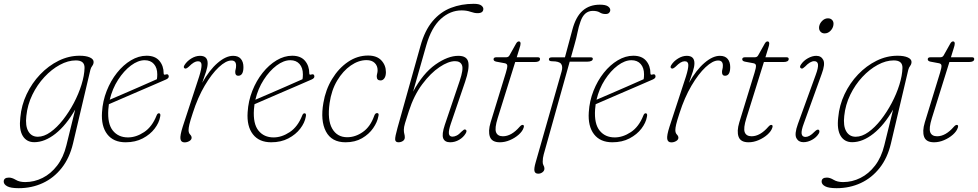

<svg xmlns="http://www.w3.org/2000/svg" viewBox="-78 -738 5125 1006"><path d="M304.5 14Q286.5 90 245.2 142.2Q204 194.5 146.2 221.2Q88.5 248 20 248Q-22 248 -40.2 238Q-58.5 228 -58.5 213.5Q-58.5 192.5 -31 192.5Q-15 192.5 4.5 204.2Q24 216 54 216Q101.5 216 145 194.2Q188.5 172.5 221.5 129.5Q254.5 86.5 270 23L316 -164Q269 -82 212.8 -37.5Q156.5 7 101.5 7Q61 7 41 -26.2Q21 -59.5 28.5 -122.5Q34 -186 61.5 -244.2Q89 -302.5 132.5 -348Q176 -393.5 229.2 -419.8Q282.5 -446 339 -446Q373 -446 392.5 -437.2Q412 -428.5 412.5 -414Q412.5 -402 405.5 -393Q398.5 -384 395.5 -372ZM60 -130.5Q54 -78 70.5 -49.8Q87 -21.5 120 -21.5Q152.5 -21.5 186.5 -45.8Q220.5 -70 252 -110.2Q283.5 -150.5 308.8 -198.2Q334 -246 349 -294.2Q364 -342.5 365 -382Q366 -421.5 319.5 -421.5Q278.5 -421.5 235.5 -398.2Q192.5 -375 154.8 -334.5Q117 -294 91.5 -241.5Q66 -189 60 -130.5Z M761 -125.5Q755.5 -94.5 732.2 -64Q709 -33.5 670.2 -13Q631.5 7.5 580 7.5Q516.5 7.5 484 -34.5Q451.5 -76.5 456.5 -150Q460 -208.5 481 -261.8Q502 -315 535 -356.5Q568 -398 608.2 -422Q648.5 -446 690 -446Q734.5 -446 757 -419.5Q779.5 -393 779.5 -353.5Q779.5 -344 789.5 -347.5Q804.5 -352.5 806 -339.5Q808 -329 793 -322Q759 -307 714.8 -288Q670.5 -269 626 -249.8Q581.5 -230.5 545.5 -215Q509.5 -199.5 492.5 -192Q490.5 -178 489.5 -164Q484.5 -89.5 513.2 -53.8Q542 -18 592.5 -18Q635 -18 677 -45.8Q719 -73.5 742.5 -133Q747 -144.5 754.5 -144.5Q765.5 -144.5 761 -125.5ZM680 -422.5Q645.5 -422.5 608.2 -394.8Q571 -367 540.8 -320Q510.5 -273 497 -215.5Q521.5 -226 564.5 -244.5Q607.5 -263 656 -284.2Q704.5 -305.5 744 -323Q746 -333 746 -348.5Q746 -382.5 728.5 -402.5Q711 -422.5 680 -422.5Z M890 -379.5Q880.5 -384.5 889 -397.5Q901.5 -417.5 924.2 -431.5Q947 -445.5 970 -445.5Q1010 -445.5 1010 -406.5Q1010 -388.5 1001.8 -362.8Q993.5 -337 981.5 -304Q1019 -371 1062.2 -408.2Q1105.5 -445.5 1143.5 -445.5Q1170.5 -445.5 1184 -429.5Q1197.5 -413.5 1197.5 -386.5Q1197.5 -341 1170 -341Q1154.5 -341 1154.5 -360.5Q1154.5 -368 1156.8 -375.5Q1159 -383 1159 -394.5Q1159 -421 1134.5 -421Q1106 -421 1068.5 -386Q1031 -351 994.5 -289Q958 -227 932 -145.5Q918.5 -104.5 914.2 -86Q910 -67.5 910 -56.5Q910 -41.5 918 -33.2Q926 -25 926 -16.5Q926 -6 914.2 1Q902.5 8 889 8Q870.5 8 867.5 -9.8Q864.5 -27.5 879.5 -74.5L965.5 -337Q978.5 -378.5 978 -397.8Q977.5 -417 959 -417Q949 -417 937.8 -410.5Q926.5 -404 910.5 -388Q896.5 -375.5 890 -379.5Z M1524 -125.5Q1518.5 -94.5 1495.2 -64Q1472 -33.5 1433.2 -13Q1394.5 7.5 1343 7.5Q1279.5 7.5 1247 -34.5Q1214.5 -76.5 1219.5 -150Q1223 -208.5 1244 -261.8Q1265 -315 1298 -356.5Q1331 -398 1371.2 -422Q1411.5 -446 1453 -446Q1497.5 -446 1520 -419.5Q1542.5 -393 1542.5 -353.5Q1542.5 -344 1552.5 -347.5Q1567.5 -352.5 1569 -339.5Q1571 -329 1556 -322Q1522 -307 1477.8 -288Q1433.5 -269 1389 -249.8Q1344.5 -230.5 1308.5 -215Q1272.5 -199.5 1255.5 -192Q1253.5 -178 1252.5 -164Q1247.5 -89.5 1276.2 -53.8Q1305 -18 1355.5 -18Q1398 -18 1440 -45.8Q1482 -73.5 1505.5 -133Q1510 -144.5 1517.5 -144.5Q1528.5 -144.5 1524 -125.5ZM1443 -422.5Q1408.5 -422.5 1371.2 -394.8Q1334 -367 1303.8 -320Q1273.5 -273 1260 -215.5Q1284.5 -226 1327.5 -244.5Q1370.5 -263 1419 -284.2Q1467.5 -305.5 1507 -323Q1509 -333 1509 -348.5Q1509 -382.5 1491.5 -402.5Q1474 -422.5 1443 -422.5Z M1842.5 -423Q1801 -423 1760 -394.8Q1719 -366.5 1688.8 -316Q1658.5 -265.5 1649 -198Q1636.5 -109.5 1662.5 -64.2Q1688.5 -19 1741 -19Q1784 -19 1823.2 -46.5Q1862.5 -74 1882.5 -130.5Q1887.5 -145.5 1897.5 -145.5Q1909.5 -145.5 1904.5 -128.5Q1899 -98 1877.2 -66.5Q1855.5 -35 1819 -13.8Q1782.5 7.5 1732.5 7.5Q1659.5 7.5 1629.8 -49Q1600 -105.5 1616.5 -199.5Q1628 -268 1662 -324Q1696 -380 1745 -413.5Q1794 -447 1850.5 -447Q1896.5 -447 1920.2 -421.5Q1944 -396 1944 -360Q1944 -339.5 1936 -328Q1928 -316.5 1916 -316.5Q1896 -316.5 1896 -337.5Q1896 -344.5 1898.2 -352.5Q1900.5 -360.5 1900.5 -370Q1900.5 -393.5 1885.2 -408.2Q1870 -423 1842.5 -423Z M2064 -155Q2050.5 -113.5 2044.2 -92.5Q2038 -71.5 2038 -58.5Q2038 -44.5 2040.5 -36.5Q2043 -28.5 2043 -18Q2043 -6 2032.8 0.8Q2022.5 7.5 2010 7.5Q1993.5 7.5 1992.5 -6.8Q1991.5 -21 2005 -69L2125 -497Q2147.5 -578.5 2188.5 -627Q2229.5 -675.5 2284.5 -696.8Q2339.5 -718 2404 -718Q2432.5 -718 2443.5 -709.5Q2454.5 -701 2454.5 -691.5Q2454.5 -669 2424 -669Q2408 -669 2387.5 -676.2Q2367 -683.5 2340.5 -683.5Q2281 -683.5 2231.8 -639Q2182.5 -594.5 2155.5 -500.5L2086.5 -258Q2138.5 -354 2203.5 -399.8Q2268.5 -445.5 2323.5 -445.5Q2369.5 -445.5 2375.8 -411.2Q2382 -377 2359 -309.5L2284.5 -91Q2272 -54.5 2274 -38.2Q2276 -22 2293 -22Q2303 -22 2314.8 -27.8Q2326.5 -33.5 2341 -49Q2347.5 -55 2352.2 -58.2Q2357 -61.5 2362 -58.5Q2370.5 -53.5 2362 -39Q2350 -18.5 2327.8 -5.5Q2305.5 7.5 2280.5 7.5Q2252.5 7.5 2244.2 -13.2Q2236 -34 2252.5 -83.5L2330.5 -314Q2351 -374.5 2342.8 -396Q2334.5 -417.5 2306 -417.5Q2271.5 -417.5 2225 -386.5Q2178.5 -355.5 2134.5 -296.8Q2090.5 -238 2064 -155Z M2567.5 -406.5 2522 -415Q2508 -418 2508 -427.5Q2508 -438 2523 -438H2574.5Q2586 -438 2591.5 -448L2626 -509.5Q2632.5 -521 2640.5 -521Q2649.5 -521 2649.5 -509.5Q2649.5 -505.5 2648 -498.8Q2646.5 -492 2643.5 -483.5L2629.5 -438H2739.5Q2751.5 -438 2751.5 -429Q2751.5 -413 2723.5 -413H2621.5L2529.5 -118.5Q2513 -65.5 2521.2 -44.8Q2529.5 -24 2557 -24Q2601.5 -24 2644.5 -73.5Q2654.5 -85 2662 -83.5Q2670 -81.5 2665.5 -68.5Q2659.5 -50 2639.8 -32.5Q2620 -15 2593.8 -3.8Q2567.5 7.5 2541 7.5Q2499.5 7.5 2489 -21.2Q2478.5 -50 2492.5 -96.5L2572.5 -357Q2580.5 -383 2580 -393.5Q2579.5 -404 2567.5 -406.5Z M2798 -427Q2798 -437.5 2813.5 -437.5H2882L2921 -582.5Q2939 -650.5 2974.8 -682Q3010.5 -713.5 3065 -713.5Q3094.5 -713.5 3107 -705Q3119.5 -696.5 3119.5 -685.5Q3119.5 -677 3113.5 -670.8Q3107.5 -664.5 3094.5 -664.5Q3077.5 -664.5 3064.5 -672.8Q3051.5 -681 3028 -681Q2982.5 -681 2963.5 -625Q2954 -599 2948 -568.5Q2942 -538 2932.5 -505.5L2913.5 -437.5H3018Q3028 -437.5 3028 -430Q3028 -422.5 3020.2 -418.8Q3012.5 -415 3000.5 -415H2907L2771 70.5Q2765.5 90 2765.5 110Q2765.5 122 2770 129Q2774.5 136 2774.5 145.5Q2774.5 156.5 2764.8 164.2Q2755 172 2742 172Q2726 172 2722.5 158.8Q2719 145.5 2729 111.5L2864.5 -363.5Q2872 -390 2861.8 -403.5Q2851.5 -417 2815 -417Q2798 -417 2798 -427Z M3311.5 -125.5Q3306 -94.5 3282.8 -64Q3259.5 -33.5 3220.8 -13Q3182 7.5 3130.5 7.5Q3067 7.5 3034.5 -34.5Q3002 -76.5 3007 -150Q3010.5 -208.5 3031.5 -261.8Q3052.5 -315 3085.5 -356.5Q3118.5 -398 3158.8 -422Q3199 -446 3240.5 -446Q3285 -446 3307.5 -419.5Q3330 -393 3330 -353.5Q3330 -344 3340 -347.5Q3355 -352.5 3356.5 -339.5Q3358.5 -329 3343.5 -322Q3309.5 -307 3265.2 -288Q3221 -269 3176.5 -249.8Q3132 -230.5 3096 -215Q3060 -199.5 3043 -192Q3041 -178 3040 -164Q3035 -89.5 3063.8 -53.8Q3092.5 -18 3143 -18Q3185.5 -18 3227.5 -45.8Q3269.5 -73.5 3293 -133Q3297.5 -144.5 3305 -144.5Q3316 -144.5 3311.5 -125.5ZM3230.5 -422.5Q3196 -422.5 3158.8 -394.8Q3121.5 -367 3091.2 -320Q3061 -273 3047.5 -215.5Q3072 -226 3115 -244.5Q3158 -263 3206.5 -284.2Q3255 -305.5 3294.5 -323Q3296.5 -333 3296.5 -348.5Q3296.5 -382.5 3279 -402.5Q3261.5 -422.5 3230.5 -422.5Z M3440.5 -379.5Q3431 -384.5 3439.5 -397.5Q3452 -417.5 3474.8 -431.5Q3497.5 -445.5 3520.5 -445.5Q3560.5 -445.5 3560.5 -406.5Q3560.5 -388.5 3552.2 -362.8Q3544 -337 3532 -304Q3569.5 -371 3612.8 -408.2Q3656 -445.5 3694 -445.5Q3721 -445.5 3734.5 -429.5Q3748 -413.5 3748 -386.5Q3748 -341 3720.5 -341Q3705 -341 3705 -360.5Q3705 -368 3707.2 -375.5Q3709.5 -383 3709.5 -394.5Q3709.5 -421 3685 -421Q3656.5 -421 3619 -386Q3581.5 -351 3545 -289Q3508.5 -227 3482.5 -145.5Q3469 -104.5 3464.8 -86Q3460.5 -67.5 3460.5 -56.5Q3460.5 -41.5 3468.5 -33.2Q3476.5 -25 3476.5 -16.5Q3476.5 -6 3464.8 1Q3453 8 3439.5 8Q3421 8 3418 -9.8Q3415 -27.5 3430 -74.5L3516 -337Q3529 -378.5 3528.5 -397.8Q3528 -417 3509.5 -417Q3499.5 -417 3488.2 -410.5Q3477 -404 3461 -388Q3447 -375.5 3440.5 -379.5Z M3870.5 -406.5 3825 -415Q3811 -418 3811 -427.5Q3811 -438 3826 -438H3877.5Q3889 -438 3894.5 -448L3929 -509.5Q3935.5 -521 3943.5 -521Q3952.5 -521 3952.5 -509.5Q3952.5 -505.5 3951 -498.8Q3949.5 -492 3946.5 -483.5L3932.5 -438H4042.5Q4054.5 -438 4054.5 -429Q4054.5 -413 4026.5 -413H3924.5L3832.5 -118.5Q3816 -65.5 3824.2 -44.8Q3832.5 -24 3860 -24Q3904.5 -24 3947.5 -73.5Q3957.5 -85 3965 -83.5Q3973 -81.5 3968.5 -68.5Q3962.5 -50 3942.8 -32.5Q3923 -15 3896.8 -3.8Q3870.5 7.5 3844 7.5Q3802.5 7.5 3792 -21.2Q3781.5 -50 3795.5 -96.5L3875.5 -357Q3883.5 -383 3883 -393.5Q3882.5 -404 3870.5 -406.5Z M4242.5 -563Q4228.5 -563 4220 -573.2Q4211.5 -583.5 4214 -599.5Q4217 -616 4230.2 -629Q4243.5 -642 4260 -642Q4275 -642 4283.2 -632Q4291.5 -622 4288.5 -605.5Q4286 -589.5 4273 -576.2Q4260 -563 4242.5 -563ZM4134 -92Q4119.5 -53.5 4122.2 -37Q4125 -20.5 4142.5 -20.5Q4152.5 -20.5 4164 -26.8Q4175.5 -33 4190 -48Q4204 -62 4211.5 -58Q4215.5 -55.5 4215.5 -49.5Q4215.5 -43.5 4211.5 -37.5Q4199.5 -18 4177 -5.5Q4154.5 7 4131.5 7Q4106 7 4094.8 -14.2Q4083.5 -35.5 4102.5 -88L4196 -345.5Q4210 -383 4208 -400.2Q4206 -417.5 4188 -417.5Q4167 -417.5 4140 -389Q4134 -383.5 4129 -380.2Q4124 -377 4119 -380Q4109 -385.5 4118.5 -399.5Q4132 -420 4155 -432.8Q4178 -445.5 4199 -445.5Q4225 -445.5 4235.8 -423.5Q4246.5 -401.5 4227.5 -351Z M4590 14Q4572 90 4530.8 142.2Q4489.5 194.5 4431.8 221.2Q4374 248 4305.5 248Q4263.5 248 4245.2 238Q4227 228 4227 213.5Q4227 192.5 4254.5 192.5Q4270.5 192.5 4290 204.2Q4309.5 216 4339.5 216Q4387 216 4430.5 194.2Q4474 172.5 4507 129.5Q4540 86.5 4555.5 23L4601.5 -164Q4554.5 -82 4498.2 -37.5Q4442 7 4387 7Q4346.5 7 4326.5 -26.2Q4306.5 -59.5 4314 -122.5Q4319.5 -186 4347 -244.2Q4374.5 -302.5 4418 -348Q4461.5 -393.5 4514.8 -419.8Q4568 -446 4624.5 -446Q4658.5 -446 4678 -437.2Q4697.5 -428.5 4698 -414Q4698 -402 4691 -393Q4684 -384 4681 -372ZM4345.5 -130.5Q4339.5 -78 4356 -49.8Q4372.5 -21.5 4405.5 -21.5Q4438 -21.5 4472 -45.8Q4506 -70 4537.5 -110.2Q4569 -150.5 4594.2 -198.2Q4619.5 -246 4634.5 -294.2Q4649.5 -342.5 4650.5 -382Q4651.5 -421.5 4605 -421.5Q4564 -421.5 4521 -398.2Q4478 -375 4440.2 -334.5Q4402.5 -294 4377 -241.5Q4351.5 -189 4345.5 -130.5Z M4842.5 -406.5 4797 -415Q4783 -418 4783 -427.5Q4783 -438 4798 -438H4849.5Q4861 -438 4866.5 -448L4901 -509.5Q4907.5 -521 4915.5 -521Q4924.5 -521 4924.5 -509.5Q4924.5 -505.5 4923 -498.8Q4921.5 -492 4918.5 -483.5L4904.5 -438H5014.5Q5026.5 -438 5026.5 -429Q5026.5 -413 4998.5 -413H4896.5L4804.5 -118.5Q4788 -65.5 4796.2 -44.8Q4804.5 -24 4832 -24Q4876.5 -24 4919.5 -73.5Q4929.5 -85 4937 -83.5Q4945 -81.5 4940.5 -68.5Q4934.5 -50 4914.8 -32.5Q4895 -15 4868.8 -3.8Q4842.5 7.5 4816 7.5Q4774.5 7.5 4764 -21.2Q4753.5 -50 4767.5 -96.5L4847.5 -357Q4855.5 -383 4855 -393.5Q4854.5 -404 4842.5 -406.5Z"/></svg>

Font: Fraunces 72pt S100 Thin
Style: Italic
Weight: 100
Italic angle: -16°
Version: Version 1.000; ttfautohint (v1.8.3)